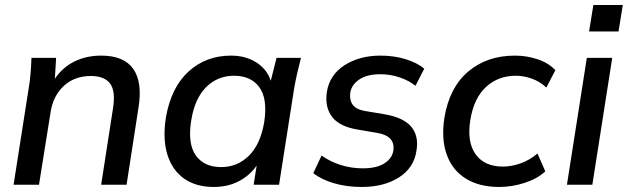

<svg xmlns="http://www.w3.org/2000/svg" viewBox="-20 -734 2495 763"><path d="M34 0 94 -383Q99 -412 101.5 -442.5Q104 -473 105 -504H203L198 -421Q229 -467 276.5 -490Q324 -513 382 -513Q473 -513 510 -459.5Q547 -406 530 -304L483 0H382L429 -303Q440 -372 417.5 -402Q395 -432 341 -432Q276 -432 233.5 -392.5Q191 -353 181 -288L135 0Z M829 9Q759 9 712 -24Q665 -57 645.5 -118.5Q626 -180 639 -266Q660 -387 729.5 -450Q799 -513 898 -513Q956 -513 998.5 -486Q1041 -459 1056 -413L1079 -504H1176Q1168 -473 1161 -442.5Q1154 -412 1149 -383L1089 0H988L1000 -76Q972 -36 928.5 -13.5Q885 9 829 9ZM859 -70Q923 -70 969 -115Q1015 -160 1030 -249Q1044 -342 1010.5 -387.5Q977 -433 910 -433Q845 -433 799.5 -388Q754 -343 740 -256Q725 -163 758 -116.5Q791 -70 859 -70Z M1417 9Q1357 9 1306.5 -6Q1256 -21 1225 -46L1258 -116Q1291 -92 1333.5 -78.5Q1376 -65 1422 -65Q1476 -65 1507 -84.5Q1538 -104 1543 -135Q1552 -194 1478 -206L1402 -219Q1328 -231 1299 -270.5Q1270 -310 1279 -369Q1290 -437 1349.5 -475Q1409 -513 1492 -513Q1547 -513 1593 -498.5Q1639 -484 1666 -461L1631 -393Q1605 -414 1568 -426.5Q1531 -439 1492 -439Q1438 -439 1407.5 -418Q1377 -397 1372 -366Q1368 -337 1381.5 -318Q1395 -299 1430 -293L1508 -280Q1584 -267 1614.5 -230Q1645 -193 1635 -135Q1625 -67 1565.5 -29Q1506 9 1417 9Z M1964 9Q1885 9 1831.5 -24Q1778 -57 1755.5 -119Q1733 -181 1746 -266Q1766 -387 1841 -450Q1916 -513 2026 -513Q2073 -513 2116.5 -498.5Q2160 -484 2187 -455L2151 -386Q2126 -410 2093.5 -421.5Q2061 -433 2030 -433Q1960 -433 1911.5 -388.5Q1863 -344 1849 -257Q1835 -170 1870 -121Q1905 -72 1979 -72Q2012 -72 2048 -84.5Q2084 -97 2116 -124L2147 -53Q2116 -24 2065.5 -7.5Q2015 9 1964 9Z M2321 -609 2338 -714H2455L2438 -609ZM2233 0 2312 -504H2413L2334 0Z"/></svg>

Font: Mulish SemiBold
Style: Italic
Weight: 600
Italic angle: -9°
Designer: Vernon Adams
Foundry: Vernon Adams
Version: Version 3.603; ttfautohint (v1.8.3)